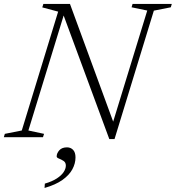

<svg xmlns="http://www.w3.org/2000/svg" viewBox="-42 -696 892 974"><path d="M540 -57.5 524 -52.5 705 -642.5 625.5 -659 630.5 -676H829.5L824.5 -659L738.5 -642L539 9.5H512.5L272.5 -640L288 -640.5L102 -34L181.5 -17L176 0H-22.5L-17.5 -17L68.5 -34L253 -637L172.5 -658.5L178 -676H313ZM245.5 97.5Q245.5 81.5 258.8 66.5Q272 51.5 298 51.5Q316.5 51.5 328.8 64.2Q341 77 341 102.5Q341 133.5 325 163Q309 192.5 274.5 217Q240 241.5 184 257.5L185.5 235.5Q223 224.5 246.2 209.2Q269.5 194 280.8 177Q292 160 292 144Q292 128 280.5 120.5Q269 113 257.2 108.5Q245.5 104 245.5 97.5Z"/></svg>

Font: Newsreader 16pt 16pt Light
Style: Italic
Weight: 300
Italic angle: -17°
Version: Version 1.003